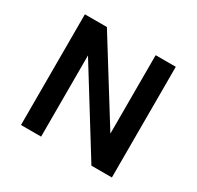

<svg xmlns="http://www.w3.org/2000/svg" viewBox="-142 -812 1000 975"><g transform="rotate(30 358.5 -324.5)"><path d="M91 -649V0H209V-476L504 0H624V-649H506V-189L220 -649Z"/></g></svg>

Font: Karla
Style: Bold Stencil
Weight: 400
Designer: Jonathan Pinhorn
Version: Version 1.000